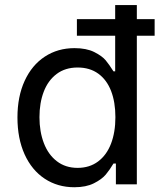

<svg xmlns="http://www.w3.org/2000/svg" viewBox="-20 -748 652 779"><path d="M50.8 -271.5Q50.8 -356.4 80.1 -420.2Q109.4 -483.9 161.9 -518.3Q214.4 -552.7 282.2 -552.7Q330.6 -552.7 362.3 -536.9Q394 -521 408.7 -503.4Q423.3 -485.8 440.4 -458.5H447.3V-727.5H535.2V0H450.2V-84.5H440.4Q425.3 -59.1 409.2 -39.8Q393.1 -20.5 361.1 -4.4Q329.1 11.7 281.7 11.7Q213.9 11.7 161.4 -22.9Q108.9 -57.6 79.8 -121.8Q50.8 -186 50.8 -271.5ZM448.2 -272.5Q448.2 -333.5 430.7 -378.9Q413.1 -424.3 378.7 -449.2Q344.2 -474.1 294.9 -474.1Q244.6 -474.1 209.7 -447.8Q174.8 -421.4 157.5 -376Q140.1 -330.6 140.1 -272.5Q140.1 -213.9 158 -167.2Q175.8 -120.6 210.7 -93.8Q245.6 -66.9 294.9 -66.9Q343.3 -66.9 377.9 -92.8Q412.6 -118.7 430.4 -165Q448.2 -211.4 448.2 -272.5ZM292 -670.4H607.4V-603H292Z"/></svg>

Font: Inter RS Variable
Style: Regular
Weight: 400
Designer: Rasmus Andersson (customised by Maria Ramos and Noel Pretorius)
Foundry: rsms
Version: Version 3.001;Glyphs 3.2.3 (3260)